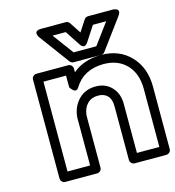

<svg xmlns="http://www.w3.org/2000/svg" viewBox="-118 -886 923 1010"><g transform="rotate(-15 344.0 -380.5)"><path d="M87.9 0V-539.1Q87.9 -549.8 95.7 -556.9Q103.5 -564 112.8 -564H286.1Q296.9 -564 304 -556.2Q311 -548.3 311 -539.1V-519Q370.6 -570.3 465.8 -571.8Q565.4 -571.8 626.7 -507.6Q688 -443.4 688 -339.8V0Q688 10.7 680.2 17.8Q672.4 24.9 663.1 24.9H491.2Q480.5 24.9 473.1 17.1Q465.8 9.3 465.8 0V-292Q465.8 -330.1 447.8 -349.6Q429.7 -369.1 396 -369.1Q360.4 -369.1 337.9 -346.7Q315.4 -324.2 311 -284.2V0Q311 10.7 303.2 17.8Q295.4 24.9 286.1 24.9H112.8Q102.1 24.9 95 17.1Q87.9 9.3 87.9 0ZM138.2 -24.9H261.2V-285.2V-288.1Q267.1 -345.2 303.2 -382.1Q339.4 -418.9 396 -418.9Q449.7 -418.9 482.9 -383.5Q516.1 -348.1 516.1 -292V-24.9H638.2V-339.8Q638.2 -424.8 591.6 -473.4Q544.9 -522 465.8 -522Q356.9 -520.5 307.1 -438Q301.3 -428.2 294.4 -426.3Q287.6 -424.3 282 -428Q276.4 -431.6 271.5 -436.8Q266.6 -441.9 263.7 -446.3L261.2 -451.2V-514.2H138.2ZM176.8 -746.1Q175.8 -747.6 174.1 -750.2Q172.4 -752.9 169.9 -760Q167.5 -767.1 168.5 -772.2Q169.4 -777.3 176.3 -781.7Q183.1 -786.1 196.8 -786.1H332Q345.7 -786.1 353 -774.9L393.1 -713.9L433.1 -774.9Q440.9 -786.1 454.1 -786.1H588.9Q590.8 -786.1 594 -785.9Q597.2 -785.6 604 -783.4Q610.8 -781.2 614.5 -777.6Q618.2 -773.9 617.7 -765.6Q617.2 -757.3 608.9 -746.1L487.8 -582Q480.5 -571.8 467.8 -571.8H317.9Q306.2 -571.8 297.9 -582ZM247.1 -735.8 331.1 -622.1H455.1L539.1 -735.8H466.8L414.1 -654.8Q407.7 -645 400.9 -641.4Q394 -637.7 389.2 -639.6Q384.3 -641.6 380.4 -644.8Q376.5 -647.9 374 -651.4L372.1 -654.8L318.8 -735.8Z"/></g></svg>

Font: Trueno Bold Outline
Style: Regular
Weight: 700
Width: 6
Designer: Julieta Ulanovsky
Foundry: Julieta Ulanovsky
Version: Version 3.001b | FøM Fix